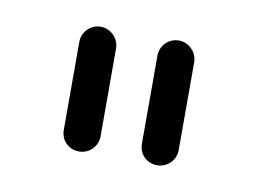

<svg xmlns="http://www.w3.org/2000/svg" viewBox="-37 -739 388 288"><g transform="rotate(10 156.5 -595.0)"><path d="M97 -500C112 -500 125 -512 125 -528V-662C125 -677 112 -690 97 -690C81 -690 69 -677 69 -662V-528C69 -512 81 -500 97 -500ZM216 -500C231 -500 244 -512 244 -528V-662C244 -677 231 -690 216 -690C200 -690 188 -677 188 -662V-528C188 -512 200 -500 216 -500Z"/></g></svg>

Font: Comic Neue
Style: Normal
Weight: 400
Designer: Craig Rozynski
Foundry: Craig Rozynski
Version: Version 2.003